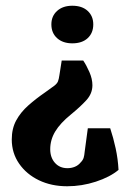

<svg xmlns="http://www.w3.org/2000/svg" viewBox="-20 -445 455 669"><path d="M270 -234Q281 -218 291.5 -194Q302 -170 302 -148Q302 -119 281 -96Q260 -73 227 -46Q190 -16 172.5 13Q155 42 155 75Q155 104 171.5 122.5Q188 141 215 141Q229 141 241 136Q253 131 261 121Q269 113 271.5 104.5Q274 96 275 84L286 2H364Q375 35 383 72Q391 109 393 147Q363 172 314 188Q265 204 214 204Q159 204 115.5 183Q72 162 46.5 125Q21 88 21 41Q21 3 36.5 -25.5Q52 -54 78.5 -77.5Q105 -101 137 -123Q160 -139 169.5 -146.5Q179 -154 182 -161.5Q185 -169 187 -183L195 -234ZM232 -425Q266 -425 285.5 -407Q305 -389 305 -360Q305 -330 285.5 -312Q266 -294 232 -294Q199 -294 179 -312Q159 -330 159 -360Q159 -389 179 -407Q199 -425 232 -425Z"/></svg>

Font: Yrsa
Style: Regular
Weight: 400
Designer: Anna Giedrys (Yrsa+Rasa design), David Brezina (Yrsa art-direction, Rasa art-direction, design)
Foundry: Rosetta Type Foundry
Version: Version 2.004